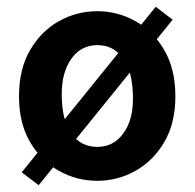

<svg xmlns="http://www.w3.org/2000/svg" viewBox="-20 -522 574 566"><path d="M267 11Q206 11 153.5 -18.5Q101 -48 68.5 -103.5Q36 -159 36 -238Q36 -318 68.5 -374Q101 -430 153.5 -459.5Q206 -489 267 -489Q327 -489 379.5 -459.5Q432 -430 464.5 -374Q497 -318 497 -238Q497 -159 464.5 -103.5Q432 -48 379.5 -18.5Q327 11 267 11ZM267 -89Q314 -89 343 -128Q372 -167 372 -231Q372 -309 343.5 -349Q315 -389 267 -389Q219 -389 190.5 -349Q162 -309 162 -245Q162 -168 190 -128.5Q218 -89 267 -89ZM94 24 44 -14 439 -502 489 -464Z"/></svg>

Font: Narnoor
Style: Bold
Weight: 700
Designer: S. Sridhar Murthy
Foundry: SIL International
Version: Version 3.000